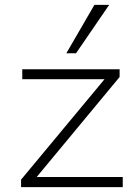

<svg xmlns="http://www.w3.org/2000/svg" viewBox="-20 -773 572 793"><path d="M67 0V-31L426 -463L429 -446H72V-487H474V-455L115 -22L111 -42H487V0ZM254 -553 370 -753H431L294 -553Z"/></svg>

Font: Nunito Sans 10pt SemiExpanded ExtraLight
Style: Regular
Weight: 250
Width: 6
Designer: Vernon Adams
Foundry: Vernon Adams
Version: Version 3.101;gftools[0.9.27]